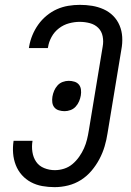

<svg xmlns="http://www.w3.org/2000/svg" viewBox="-20 -763 540 791"><path d="M205 8Q179 8 154 3.5Q129 -1 107.5 -12.5Q86 -24 70 -42Q54 -60 45 -83Q36 -106 34 -131.5Q32 -157 36 -183H114Q110 -160 113.5 -137Q117 -114 129 -96.5Q141 -79 162 -70.5Q183 -62 206 -62Q225 -62 244 -68Q263 -74 278.5 -87Q294 -100 306 -117Q318 -134 326 -152Q334 -170 338.5 -188.5Q343 -207 346 -226L403 -571Q407 -592 403 -613Q399 -634 385 -648Q371 -662 350.5 -667.5Q330 -673 308 -673Q287 -673 264.5 -667Q242 -661 223 -646.5Q204 -632 192.5 -611Q181 -590 178 -569L177 -565H99L100 -571Q104 -595 113.5 -618Q123 -641 137.5 -661.5Q152 -682 172 -698.5Q192 -715 214.5 -725Q237 -735 261 -739Q285 -743 309 -743Q335 -743 359.5 -739Q384 -735 406.5 -725Q429 -715 446 -698Q463 -681 472.5 -658.5Q482 -636 483.5 -610.5Q485 -585 480 -559L423 -214Q419 -187 411 -160Q403 -133 389.5 -107.5Q376 -82 357 -59.5Q338 -37 313.5 -21.5Q289 -6 261 1Q233 8 205 8ZM246 -305Q234 -305 222.5 -308.5Q211 -312 204 -320.5Q197 -329 195.5 -341Q194 -353 196 -365Q198 -377 203 -389Q208 -401 217 -411Q226 -421 238.5 -425.5Q251 -430 263 -430Q275 -430 286.5 -426.5Q298 -423 305 -414.5Q312 -406 313.5 -394Q315 -382 313 -370Q311 -358 306 -346Q301 -334 292 -324Q283 -314 270.5 -309.5Q258 -305 246 -305Z"/></svg>

Font: Iosevka Algr
Style: Italic
Weight: 400
Italic angle: -9°
Monospace: yes
Designer: Belleve Invis
Foundry: Belleve Invis
Version: Version 26.0.2; ttfautohint (v1.8.3)